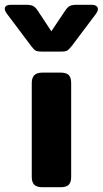

<svg xmlns="http://www.w3.org/2000/svg" viewBox="-73 -784 430 804"><path d="M57 -592 -43 -725Q-53 -738 -53 -747Q-53 -764 -26 -764H35Q56 -764 65.5 -759Q75 -754 84 -741L142 -653L201 -741Q210 -754 219.5 -759Q229 -764 249 -764H310Q323 -764 330 -759Q337 -754 337 -746Q337 -737 328 -725L228 -592Q216 -577 209 -572.5Q202 -568 182 -568H103Q83 -568 75.5 -572.5Q68 -577 57 -592ZM60 -43V-436Q60 -458 70.5 -469Q81 -480 105 -480H180Q205 -480 215 -469.5Q225 -459 225 -436V-43Q225 -21 215 -10.5Q205 0 180 0H105Q81 0 70.5 -10.5Q60 -21 60 -43Z"/></svg>

Font: Mitr Medium
Style: Regular
Weight: 500
Designer: Thanarat Vachiruckul
Foundry: Cadson Demak
Version: Version 1.002